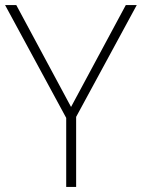

<svg xmlns="http://www.w3.org/2000/svg" viewBox="-20 -734 557 754"><path d="M259 -314 474 -714H517L279 -275V0H240V-271L0 -714H44Z"/></svg>

Font: Noto Sans Armenian ExtraLight
Style: Regular
Weight: 250
Designer: Monotype Design Team
Foundry: Monotype Imaging Inc.
Version: Version 2.007